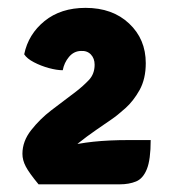

<svg xmlns="http://www.w3.org/2000/svg" viewBox="-20 -781 452 488"><path d="M41.5 -643Q52 -694 93.2 -727.5Q134.5 -761 197.5 -761Q266 -761 308.2 -721.2Q350.5 -681.5 350.5 -620.5Q350.5 -580.5 334.8 -552.2Q319 -524 298.5 -505.8Q278 -487.5 264 -478L225.5 -451.5Q199.5 -433.5 180 -417.8Q160.5 -402 160.5 -389.5V-312.5H78Q54 -341.5 45.5 -357.8Q37 -374 37 -390Q37 -422 59.2 -450.2Q81.5 -478.5 109.5 -500L173.5 -548.5Q191 -562 205.8 -577.5Q220.5 -593 220.5 -616.5Q220.5 -632.5 211 -642.5Q201.5 -652.5 185.5 -651.5Q167.5 -651 155.2 -636.2Q143 -621.5 139.5 -602.5Q124.5 -602.5 104.2 -608Q84 -613.5 66.2 -622.8Q48.5 -632 41.5 -643ZM363 -425Q363 -375 353.2 -351Q343.5 -327 325.8 -319.8Q308 -312.5 284.5 -312.5H98.5L85 -386.5Q113 -399.5 145.2 -408Q177.5 -416.5 217.2 -420.8Q257 -425 307 -425Z"/></svg>

Font: Signika SC
Style: Regular
Weight: 300
Designer: Anna Giedryś
Foundry: Anna Giedryś
Version: Version 2.000